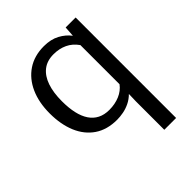

<svg xmlns="http://www.w3.org/2000/svg" viewBox="-212 -666 1016 1016"><g transform="rotate(-45 296.5 -158.0)"><path d="M425.3 223.6V10.7L426.8 -43Q406.7 -22.9 382.6 -11.2Q358.4 0.5 333.7 5.1Q309.1 9.8 286.6 9.8Q211.9 9.8 160.9 -24.9Q109.9 -59.6 83.7 -121.8Q57.6 -184.1 57.6 -266.1Q57.6 -348.1 85.2 -409.7Q112.8 -471.2 164.3 -505.6Q215.8 -540 287.6 -540Q338.9 -540 375.7 -520.3Q412.6 -500.5 435.1 -470.2L439 -528.3H513.7V223.6ZM294.4 -56.2Q336.9 -56.2 372.1 -71Q407.2 -85.9 428.2 -114.3V-407.2Q404.3 -441.4 370.1 -457.5Q335.9 -473.6 293 -473.6Q244.6 -473.6 212.6 -448.5Q180.7 -423.3 164.8 -377Q148.9 -330.6 148.9 -266.1Q148.9 -215.8 157.7 -176.8Q166.5 -137.7 184.6 -110.8Q202.6 -84 230 -70.1Q257.3 -56.2 294.4 -56.2Z"/></g></svg>

Font: Comme
Style: Regular
Weight: 400
Designer: Vernon Adams
Foundry: Vernon Adams
Version: Version 1.000;gftools[0.9.27]